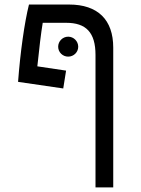

<svg xmlns="http://www.w3.org/2000/svg" viewBox="-20 -606 626 851"><path d="M403.3 224.6H481.9V-395C481.9 -518.1 414.1 -585.9 286.1 -585.9H108.4C88.4 -505.9 69.8 -373.5 60.1 -243.2L260.3 -213.9L272.9 -293L145.5 -312C153.8 -391.6 161.6 -458.5 169.4 -504.9H273.4C360.8 -504.9 403.3 -462.9 403.3 -362.3ZM282.2 -355C306.6 -355 326.7 -374.5 326.7 -398.9C326.7 -423.3 306.6 -443.4 282.2 -443.4C257.8 -443.4 237.8 -423.3 237.8 -398.9C237.8 -374.5 257.8 -355 282.2 -355Z"/></svg>

Font: Cascadia Mono PL SemiLight
Style: Regular
Weight: 350
Monospace: yes
Designer: Aaron Bell
Foundry: Saja Typeworks
Version: Version 2404.023